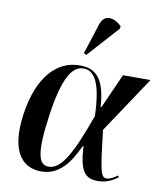

<svg xmlns="http://www.w3.org/2000/svg" viewBox="-89 -879 824 962"><g transform="rotate(10 323.0 -398.0)"><path d="M307 -604 450 -763 452 -775C413 -815 361 -821 344 -766L294 -611ZM186 10C275 10 327 -59 369 -151H373C380 -24 408 8 474 8C519 8 552 -12 574 -28L569 -37C554 -26 531 -12 515 -12C484 -12 479 -44 455 -249L646 -536H506L428 -361H423C414 -510 361 -547 285 -547C170 -547 77 -453 49 -257C22 -65 88 10 186 10ZM218 -20C171 -20 148 -67 177 -271C205 -469 248 -535 306 -535C364 -535 398 -473 403 -310C327 -97 279 -20 218 -20Z"/></g></svg>

Font: Noto Serif Display SemiCondensed SemiBold
Style: Italic
Weight: 600
Width: 4
Italic angle: -12°
Designer: Monotype Design Team
Foundry: Monotype Imaging Inc.
Version: Version 2.009